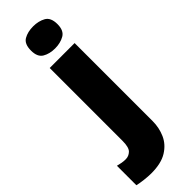

<svg xmlns="http://www.w3.org/2000/svg" viewBox="-384 -788 1040 1040"><g transform="rotate(-45 136.5 -268.0)"><path d="M52 240Q29 240 -1 236.5Q-31 233 -51 228V79Q-35 83 -21.5 85.5Q-8 88 8 88Q31 88 48.5 71.5Q66 55 66 5V-553H257V45Q257 95 237.5 139.5Q218 184 173 212Q128 240 52 240ZM61 -691Q61 -742 90.5 -759Q120 -776 162 -776Q203 -776 233.5 -759Q264 -742 264 -691Q264 -642 233.5 -624.5Q203 -607 162 -607Q120 -607 90.5 -624.5Q61 -642 61 -691Z"/></g></svg>

Font: Noto Sans Cham Black
Style: Regular
Weight: 900
Version: Version 2.002